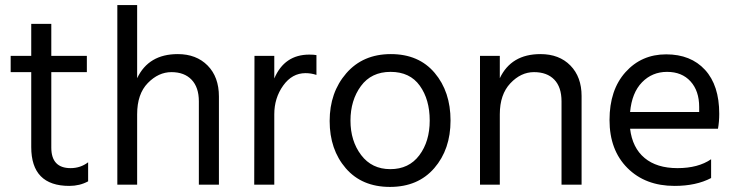

<svg xmlns="http://www.w3.org/2000/svg" viewBox="-20 -727 2899 756"><path d="M253 5Q103 5 103 -148V-443H22V-507H103V-633H182V-507H322V-443H182V-146Q182 -65 258 -65Q297 -65 327 -88V-13Q294 5 253 5Z M842 0H763V-328Q763 -383 734.5 -413Q706 -443 655 -443Q604 -443 562 -400Q520 -357 520 -277V0H442V-707H520V-419Q565 -514 680 -514Q753 -514 797.5 -469Q842 -424 842 -347Z M1060 0H981L982 -507H1060V-418Q1100 -512 1198 -512Q1216 -512 1226 -510V-432Q1205 -439 1183 -439Q1130 -439 1095 -390Q1060 -341 1060 -277Z M1518 -444Q1442 -444 1401 -388Q1360 -332 1360 -252Q1360 -172 1402 -116.5Q1444 -61 1517 -61Q1590 -61 1631 -115.5Q1672 -170 1672 -252.5Q1672 -335 1633 -389.5Q1594 -444 1518 -444ZM1519 -514Q1629 -514 1691.5 -440Q1754 -366 1754 -252.5Q1754 -139 1690 -65Q1626 9 1515.5 9Q1405 9 1341.5 -64.5Q1278 -138 1278 -250.5Q1278 -363 1343.5 -438.5Q1409 -514 1519 -514Z M2270 0H2191V-328Q2191 -384 2162.5 -413.5Q2134 -443 2082.5 -443Q2031 -443 1989.5 -399Q1948 -355 1948 -277V0H1870V-507H1948V-419Q1993 -514 2108 -514Q2182 -514 2226 -469Q2270 -424 2270 -349Z M2461 -286H2733V-306Q2733 -369 2699 -406.5Q2665 -444 2606.5 -444Q2548 -444 2508 -403Q2468 -362 2461 -286ZM2636 5Q2521 5 2450.5 -65.5Q2380 -136 2380 -254.5Q2380 -373 2443 -443Q2506 -513 2603 -513Q2700 -513 2756 -452Q2812 -391 2812 -279Q2812 -247 2807 -220H2461Q2470 -145 2518 -105Q2566 -65 2647.5 -65Q2729 -65 2780 -100V-26Q2721 5 2636 5Z"/></svg>

Font: Hind Kochi
Style: Regular
Weight: 400
Designer: Dhruvi Tolia
Foundry: Indian Type Foundry
Version: Version 0.702;PS 1.0;hotconv 1.0.81;makeotf.lib2.5.63406